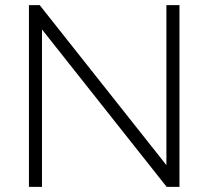

<svg xmlns="http://www.w3.org/2000/svg" viewBox="-20 -730 813 750"><path d="M144 -615V0H93V-710H135L630 -85V-710H681V0H631Z"/></svg>

Font: Raleway-v4020 Light
Style: Regular
Weight: 300
Designer: Matt McInerney, Pablo Impallari, Rodrigo Fuenzalida
Foundry: Matt McInerney, Pablo Impallari, Rodrigo Fuenzalida
Version: Version 4.020;PS 004.020;hotconv 1.0.88;makeotf.lib2.5.64775